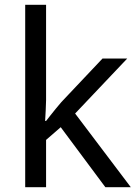

<svg xmlns="http://www.w3.org/2000/svg" viewBox="-20 -831 574 800"><path d="M172 -414Q172 -398 170.5 -372Q169 -346 168 -327H172Q178 -335 190 -350Q202 -365 214.5 -380.5Q227 -396 236 -406L407 -587H510L293 -358L525 -51H419L233 -301L172 -248V-51H85V-811H172Z"/></svg>

Font: Noto Sans Tamil UI
Style: Regular
Weight: 400
Designer: Jelle Bosma - Monotype Design Team
Foundry: Monotype Imaging Inc.
Version: Version 2.004